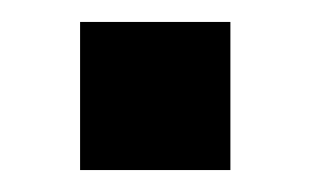

<svg xmlns="http://www.w3.org/2000/svg" viewBox="-20 -376 283 175"><path d="M53 -221V-356H190V-221Z"/></svg>

Font: SUSE Thin SemiBold
Style: Regular
Weight: 600
Version: Version 1.000